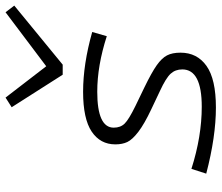

<svg xmlns="http://www.w3.org/2000/svg" viewBox="-73 -713 795 689"><g transform="rotate(-90 324.5 -368.5)"><path d="M284.2 -724.1 318.8 -746.1 431.2 -600.1 625 -746.1 648.9 -714.8 437 -541H400.9ZM480 -118.2Q480 -58.6 432.4 -24.9Q384.8 8.8 283.2 8.8Q178.7 8.8 45.9 -25.9L63 -79.1Q179.2 -42 286.1 -42Q419.9 -42 419.9 -111.8Q419.9 -136.7 404.5 -153.6Q389.2 -170.4 342.8 -191.9L276.9 -223.1Q224.1 -248 196 -269.5Q168 -291 159.4 -309.1Q150.9 -327.1 150.9 -352.1Q150.9 -406.2 196.8 -437Q242.7 -467.8 339.8 -467.8Q438.5 -467.8 554.2 -435.1L539.1 -382.8Q433.1 -417 339.8 -417Q210.9 -417 210.9 -357.9Q210.9 -333.5 225.6 -318.6Q240.2 -303.7 289.1 -279.8L355 -248Q409.2 -221.7 434.8 -203.6Q460.4 -185.5 470.2 -166.7Q480 -147.9 480 -118.2Z"/></g></svg>

Font: IntelOne Mono Light
Style: Italic
Weight: 300
Italic angle: -16°
Designer: Fred Shallcrass
Foundry: Frere-Jones Type LLC
Version: Version 1.200;hotconv 1.1.0;makeotfexe 2.6.0;FJTRelease1.2